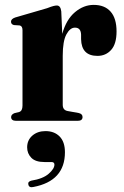

<svg xmlns="http://www.w3.org/2000/svg" viewBox="-20 -494 506 785"><path d="M230.5 -447.5 234.5 -355.5Q251 -414.5 286.5 -444.2Q322 -474 363 -474Q408 -474 432.2 -446.5Q456.5 -419 456.5 -365.5Q456.5 -314.5 434.5 -290Q412.5 -265.5 378.5 -265.5Q313 -265.5 311.5 -334V-352.5Q310.5 -381 286.5 -381Q266.5 -381 251.5 -353.5Q236.5 -326 236.5 -266V-65.5Q236.5 -43.5 257 -40L301.5 -32Q317.5 -28.5 317.5 -15.5Q317.5 0 297.5 0H46Q25.5 0 25.5 -15.5Q25.5 -26 39.5 -31.5L58 -36Q72 -40 72 -62.5V-370.5Q72 -388 60 -390L37 -391.5Q25 -394.5 25 -405.5Q25 -416.5 42 -422.5L172.5 -460.5Q190.5 -467.5 198.8 -469.5Q207 -471.5 212.5 -471.5Q227.5 -471.5 230.5 -447.5ZM161.5 168.5Q125 168.5 108 151Q91 133.5 91 108.5Q91 79 112.2 60.5Q133.5 42 166 42Q202 42 223.8 64Q245.5 86 245.5 128.5Q245.5 246 116.5 270.5Q99 274.5 96 261Q92.5 248.5 108.5 244.5Q155.5 237 179 216.5Q202.5 196 202.5 179Q202.5 168.5 190.5 168.5Z"/></svg>

Font: Fraunces 72pt
Style: Bold
Weight: 700
Version: Version 1.000;[b76b70a41]